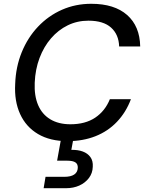

<svg xmlns="http://www.w3.org/2000/svg" viewBox="-20 -732 765 1012"><path d="M336 12Q244 12 180.5 -25.5Q117 -63 86 -131Q55 -199 60 -289Q63 -379 94.5 -456.5Q126 -534 180.5 -591.5Q235 -649 306.5 -680.5Q378 -712 461 -712Q583 -712 650 -653Q717 -594 719 -487H608Q606 -550 565.5 -586.5Q525 -623 446 -623Q387 -623 337 -598.5Q287 -574 249 -530Q211 -486 188.5 -426.5Q166 -367 163 -296Q160 -227 181 -178Q202 -129 245.5 -103Q289 -77 351 -77Q430 -77 482 -112Q534 -147 559 -209H670Q644 -140 596.5 -90Q549 -40 483 -14Q417 12 336 12ZM210 260 220 200H319Q353 200 371 188Q389 176 390 153Q391 133 377.5 124Q364 115 335 115H281L303 -7H368L356 58Q390 57 416 66.5Q442 76 456.5 96Q471 116 469 147Q468 181 448.5 206.5Q429 232 398 246Q367 260 328 260Z"/></svg>

Font: DM Sans Medium
Style: Italic
Weight: 500
Italic angle: -10°
Designer: Colophon Foundry, Jonny Pinhorn
Foundry: Colophon Foundry
Version: Version 4.004;gftools[0.9.30]